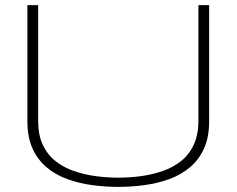

<svg xmlns="http://www.w3.org/2000/svg" viewBox="-20 -720 924 750"><path d="M87 -247V-700H129V-248Q129 -193 147 -154.5Q165 -116 196.5 -91Q228 -66 268.5 -52Q309 -38 353.5 -32Q398 -26 442 -26Q487 -26 531 -32Q575 -38 615.5 -52Q656 -66 687.5 -91Q719 -116 737 -155Q755 -194 755 -248V-700H797V-247Q797 -184 777 -140Q757 -96 722 -66.5Q687 -37 641.5 -20.5Q596 -4 545 3Q494 10 442 10Q390 10 339 3Q288 -4 242.5 -20.5Q197 -37 162 -66.5Q127 -96 107 -140Q87 -184 87 -247Z"/></svg>

Font: Georama Expanded ExtraLight
Style: Regular
Weight: 250
Width: 7
Designer: Jean-Baptiste Levee
Foundry: Production Type
Version: Version 1.001